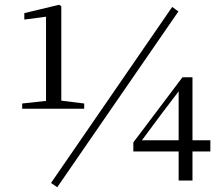

<svg xmlns="http://www.w3.org/2000/svg" viewBox="-20 -757 931 805"><path d="M220 28 728 -709 702 -728 194 10ZM729 0H787V-122H862V-169H787V-433H745L539 -160V-122H729ZM575 -169 659 -282 729 -374V-169ZM173 -301H333V-323L237 -335V-731L228 -737L82 -702V-675L173 -687V-334L73 -323V-301Z"/></svg>

Font: Source Han Serif KR
Style: Regular
Weight: 400
Designer: Ryoko NISHIZUKA 西塚涼子 (kana & ideographs); Frank Grießhammer (Latin, Greek & Cyrillic); Wenlong ZHANG 张文龙 (bopomofo); San
Foundry: Adobe
Version: Version 2.001;hotconv 1.1.0;makeotfexe 2.6.0